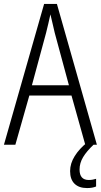

<svg xmlns="http://www.w3.org/2000/svg" viewBox="-20 -735 512 975"><path d="M413 0 343 -250H129L58 0H0L204 -715H269L472 0ZM258 -568Q253 -591 247 -615.5Q241 -640 236 -662Q231 -639 225.5 -615.5Q220 -592 214 -568L142 -302H330ZM384 126Q384 179 431 179Q442 179 452 177Q462 175 468 173V212Q459 216 447.5 218Q436 220 422 220Q381 220 358.5 198Q336 176 336 134Q336 95 359.5 57.5Q383 20 422 -11L455 0Q420 33 402 63Q384 93 384 126Z"/></svg>

Font: Noto Sans Tamil Condensed Light
Style: Regular
Weight: 300
Width: 3
Designer: Jelle Bosma - Monotype Design Team
Foundry: Monotype Imaging Inc.
Version: Version 2.004; ttfautohint (v1.8.4.7-5d5b)